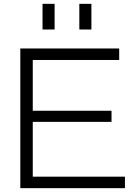

<svg xmlns="http://www.w3.org/2000/svg" viewBox="-20 -982 700 1002"><path d="M86 0V-729H602V-669H151V-404H562V-346H151V-60H632V0ZM202 -828V-962H265V-828ZM394 -828V-962H457V-828Z"/></svg>

Font: BDO Grotesk Light
Style: Regular
Weight: 300
Designer: Deni Anggara
Foundry: Lokal Container
Version: Version 2.000